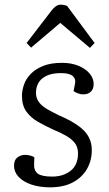

<svg xmlns="http://www.w3.org/2000/svg" viewBox="-20 -788 466 822"><path d="M204 -32Q251 -32 282.5 -57Q314 -82 314 -131Q314 -158 300.5 -175.5Q287 -193 262.5 -207Q238 -221 206 -234Q174 -249 143.5 -266Q113 -283 93.5 -309.5Q74 -336 74 -378Q74 -400 82.5 -425Q91 -450 111 -471Q131 -492 164 -505.5Q197 -519 246 -519Q285 -519 315.5 -506.5Q346 -494 363.5 -473.5Q381 -453 381 -428Q381 -407 369 -395.5Q357 -384 337 -384Q324 -384 313 -388.5Q302 -393 295 -398L301 -429Q306 -449 292 -462Q278 -475 241 -475Q202 -475 178 -463Q154 -451 144 -432Q134 -413 134 -391Q134 -368 146.5 -351Q159 -334 181.5 -321Q204 -308 233 -294Q259 -283 283.5 -269.5Q308 -256 328.5 -239Q349 -222 361 -199Q373 -176 373 -145Q373 -100 352 -64Q331 -28 291.5 -7Q252 14 194 14Q149 14 114 2Q79 -10 59.5 -31Q40 -52 40 -78Q40 -103 54.5 -114Q69 -125 88 -125Q99 -125 109.5 -122Q120 -119 127 -115L126 -84Q125 -57 142 -44.5Q159 -32 204 -32ZM385 -604 365 -583 238 -690 113 -584 94 -604 200 -742Q210 -755 219.5 -761.5Q229 -768 240 -768Q248 -768 254.5 -766.5Q261 -765 267 -763Z"/></svg>

Font: Literata Light
Style: Italic
Weight: 300
Italic angle: -2°
Designer: Latin by Veronika Burian and Jose Scaglione. Greek by Irene Vlachou. Cyrillic by Vera Evstafieva
Foundry: TypeTogether
Version: Version 3.103;gftools[0.9.29]